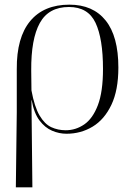

<svg xmlns="http://www.w3.org/2000/svg" viewBox="-20 -564 582 824"><path d="M48 240 52 -83V-267Q51 -403 109.5 -473.5Q168 -544 278 -544Q379 -544 433.5 -476Q488 -408 488 -274Q488 -177 458 -114Q428 -51 377.5 -20.5Q327 10 265 10Q234 10 203.5 -3Q173 -16 149.5 -47Q126 -78 116 -134H115L119 240ZM262 -5Q305 -5 341.5 -30Q378 -55 400 -112.5Q422 -170 422 -268Q422 -398 390 -466Q358 -534 276 -534Q189 -534 151 -465.5Q113 -397 114 -262L115 -176Q128 -105 150 -68Q172 -31 200.5 -18Q229 -5 262 -5Z"/></svg>

Font: Noto Serif Display Light
Style: Regular
Weight: 300
Designer: Monotype Design Team
Foundry: Monotype Imaging Inc.
Version: Version 2.009